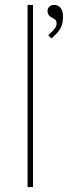

<svg xmlns="http://www.w3.org/2000/svg" viewBox="-20 -760 276 780"><path d="M92 0V-740H114V0ZM176 -617Q183 -623 190.5 -630.5Q198 -638 204 -646.5Q210 -655 210 -664Q210 -672 207 -677Q204 -682 193 -687Q183 -692 178 -699Q173 -706 173 -716Q173 -725 180 -732.5Q187 -740 200 -740Q217 -740 226.5 -727.5Q236 -715 236 -694Q236 -681 234 -669.5Q232 -658 227 -647.5Q222 -637 212.5 -626.5Q203 -616 189 -604Z"/></svg>

Font: Mach Thin
Style: Regular
Weight: 250
Version: Version 1.002